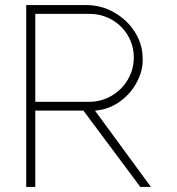

<svg xmlns="http://www.w3.org/2000/svg" viewBox="-20 -742 703 762"><path d="M511 -514Q511 -561 487.5 -601Q464 -641 423.5 -664Q383 -687 334 -687H120V-338H334Q382 -338 423 -362Q464 -386 487.5 -426.5Q511 -467 511 -514ZM537 0 311 -303H120V0H84V-722H321Q382 -722 433.5 -692.5Q485 -663 515.5 -614.5Q546 -566 546 -512Q549 -467 525 -419.5Q501 -372 456.5 -339.5Q412 -307 357 -303L579 0Z"/></svg>

Font: SUIT Variable
Style: Regular
Weight: 400
Designer: Sunn Youn; Korean Glyphs from Source Han Sans (Sandoll Communications; Soo-young Jang, Joo-yeon Kang)
Foundry: Sunn
Version: Version 1.150;FEAKit 1.0